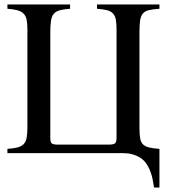

<svg xmlns="http://www.w3.org/2000/svg" viewBox="-20 -682 752 855"><path d="M666 153Q665 147 662 129.5Q659 112 656 101Q639 42 605.5 21Q572 0 530 0H13V-19Q41 -21 58 -25.5Q75 -30 85 -40Q95 -50 98.5 -67.5Q102 -85 102 -114V-551Q102 -578 98.5 -594.5Q95 -611 85.5 -621Q76 -631 58.5 -636Q41 -641 13 -643V-662H292V-643Q263 -641 245.5 -636Q228 -631 219 -620Q210 -609 207 -589Q204 -569 204 -538V-68Q204 -48 211 -43Q218 -38 239 -38H464Q485 -38 492 -43.5Q499 -49 499 -69V-549Q499 -576 496 -593.5Q493 -611 483.5 -621.5Q474 -632 457 -636.5Q440 -641 412 -643V-662H690V-643Q661 -641 643.5 -637Q626 -633 616.5 -622Q607 -611 604 -591.5Q601 -572 601 -540V-114Q601 -85 604 -67Q607 -49 616.5 -39.5Q626 -30 643.5 -25.5Q661 -21 690 -19V153Z"/></svg>

Font: STIXGeneralUnicodeRegular
Style: Regular
Weight: 400
Designer: MicroPress Inc., with final additions and corrections provided by Coen Hoffman, Elsevier (retired)
Version: Version 1.1.0